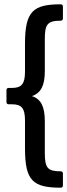

<svg xmlns="http://www.w3.org/2000/svg" viewBox="-20 -723 312 891"><path d="M262 148C268 148 272 144 272 137V83C272 76 268 72 262 72C201 72 188 57 188 -14V-161C188 -228 170 -264 128 -277C170 -291 188 -326 188 -393V-541C188 -609 199 -627 262 -627C268 -627 272 -631 272 -638V-692C272 -699 268 -703 262 -703C134 -703 96 -671 96 -520V-390C96 -334 80 -315 36 -315H20C14 -315 10 -311 10 -305V-249C10 -243 14 -239 20 -239H36C80 -239 96 -221 96 -164V-35C96 114 131 148 262 148Z"/></svg>

Font: Sofia Sans Cond SemiBold
Style: Regular
Weight: 600
Width: 3
Designer: Botio Nikoltchev, Ani Petrova
Foundry: lettersoup
Version: Version 4.100